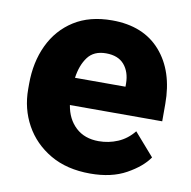

<svg xmlns="http://www.w3.org/2000/svg" viewBox="-67 -604 675 680"><g transform="rotate(10 271.0 -264.0)"><path d="M299.8 9.8Q215.8 9.8 156 -25.1Q96.2 -60.1 64.2 -118.2Q32.2 -176.3 32.2 -246.6V-265.1Q32.2 -343.8 61.5 -405.5Q90.8 -467.3 146.7 -502.7Q202.6 -538.1 283.2 -538.1Q396 -538.1 457.8 -467.5Q519.5 -397 519.5 -279.3V-216.8H187.5Q195.3 -167.5 227.1 -137.9Q258.8 -108.4 309.6 -108.4Q345.7 -108.4 378.4 -122.3Q411.1 -136.2 435.1 -166L506.3 -84.5Q481.9 -48.8 429.2 -19.5Q376.5 9.8 299.8 9.8ZM282.2 -419.4Q238.3 -419.4 216.6 -390.1Q194.8 -360.8 188.5 -314.9H370.1V-326.7Q369.6 -368.2 347.7 -393.8Q325.7 -419.4 282.2 -419.4Z"/></g></svg>

Font: Vazirmatn RD FD ExtraBold
Style: Regular
Weight: 800
Designer: Saber Rastikerdar
Foundry: Saber Rastikerdar
Version: Version 33.003